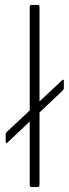

<svg xmlns="http://www.w3.org/2000/svg" viewBox="-20 -762 282 782"><path d="M240 -433V-403Q240 -398 234 -392L141 -304V-12Q141 -5 139 -2.5Q137 0 129 0H112Q105 0 103 -2Q101 -4 101 -10V-267L10 -181Q7 -178 5 -180Q3 -182 3 -186V-215Q3 -220 8 -225L101 -312V-732Q101 -738 103 -740Q105 -742 110 -742H132Q137 -742 139 -740Q141 -738 141 -732V-349L233 -435Q240 -441 240 -433Z"/></svg>

Font: Libre Franklin Thin
Style: Regular
Weight: 250
Designer: Pablo Impallari, Rodrigo Fuenzalida
Foundry: Impallari Type
Version: Version 1.002; ttfautohint (v1.5)